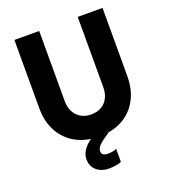

<svg xmlns="http://www.w3.org/2000/svg" viewBox="-164 -837 1027 1166"><g transform="rotate(-20 350.0 -254.5)"><path d="M228.5 111.3Q229 80.6 246.1 54.7Q263.2 28.8 296.4 3.9Q225.6 -6.8 173.6 -44.4Q121.6 -82 93.5 -141.8Q65.4 -201.7 65.4 -278.3V-719.7H225.6V-265.6Q225.6 -226.1 241.5 -196.3Q257.3 -166.5 285.6 -150.6Q314 -134.8 350.6 -134.8Q388.2 -134.8 416.3 -150.9Q444.3 -167 459.5 -196.8Q474.6 -226.6 474.6 -265.6V-719.7H634.8V-278.3Q634.8 -203.6 607.9 -144.3Q581.1 -85 531.2 -47.1Q481.4 -9.3 413.1 2.4Q367.7 31.7 345.5 52Q323.2 72.3 323.2 93.8Q323.2 124 365.2 124Q379.9 124 396.5 120.6Q413.1 117.2 419.9 112.3V197.3Q407.2 203.6 383.3 207.3Q359.4 210.9 339.8 210.9Q307.1 210.9 282 198.7Q256.8 186.5 242.7 164.1Q228.5 141.6 228.5 111.3Z"/></g></svg>

Font: Reddit Sans Strawberry ExBold
Style: Regular
Weight: 800
Designer: Stephen Hutchings
Foundry: Reddit
Version: Version 1.013